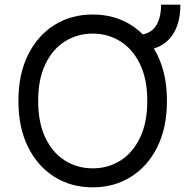

<svg xmlns="http://www.w3.org/2000/svg" viewBox="-20 -800 814 830"><path d="M676.3 -779.8H759.8Q759.8 -684.1 712.2 -631.8Q664.6 -579.6 569.8 -579.6V-648.9Q625 -648.9 650.6 -683.3Q676.3 -717.8 676.3 -779.8ZM701.7 -363.8Q701.7 -248.5 660.2 -164.8Q618.7 -81.1 546.1 -35.6Q473.6 9.8 380.9 9.8Q287.6 9.8 215.1 -35.6Q142.6 -81.1 101.1 -164.8Q59.6 -248.5 59.6 -363.8Q59.6 -479 101.1 -562.7Q142.6 -646.5 215.1 -691.9Q287.6 -737.3 380.9 -737.3Q474.1 -737.3 546.4 -691.9Q618.7 -646.5 660.2 -562.7Q701.7 -479 701.7 -363.8ZM616.7 -363.8Q616.7 -458 585.2 -522.9Q553.7 -587.9 500.2 -621.3Q446.8 -654.8 380.9 -654.8Q314.9 -654.8 261.2 -621.3Q207.5 -587.9 176.3 -522.9Q145 -458 145 -363.8Q145 -269.5 176.3 -204.3Q207.5 -139.2 261 -105.7Q314.5 -72.3 380.9 -72.3Q446.8 -72.3 500.2 -105.7Q553.7 -139.2 585.2 -204.3Q616.7 -269.5 616.7 -363.8Z"/></svg>

Font: Sahel VF Regular
Style: Regular
Weight: 400
Foundry: Saber Rastikerdar (saber.rastikerdar@gmail.com)
Version: Version 3.4.0